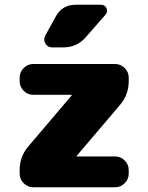

<svg xmlns="http://www.w3.org/2000/svg" viewBox="-20 -790 626 810"><path d="M466 -520Q489 -520 506 -503Q523 -486 523 -463V-447Q523 -390 486 -347L304 -133Q303 -132 303 -131Q303 -130 304 -130H466Q489 -130 506 -113Q523 -96 523 -73V-57Q523 -34 506 -17Q489 0 466 0H120Q97 0 80 -17Q63 -34 63 -57V-73Q63 -130 100 -173L282 -387Q283 -388 283 -389Q283 -390 282 -390H120Q97 -390 80 -407Q63 -424 63 -447V-463Q63 -486 80 -503Q97 -520 120 -520ZM300 -770H406Q423 -770 429.5 -755Q436 -740 425 -728L341 -632Q304 -590 246 -590H200Q181 -590 171.5 -606.5Q162 -623 171 -640L215 -720Q242 -770 300 -770Z"/></svg>

Font: Rounded Mplus 1c Black
Style: Regular
Weight: 900
Version: Version 1.059.20150529